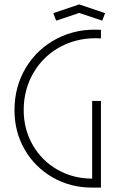

<svg xmlns="http://www.w3.org/2000/svg" viewBox="-20 -855 550 875"><path d="M46 -353Q46 -460 98 -546.5Q150 -633 240.5 -679.5Q331 -726 440 -719V-680Q342 -686 261.5 -645Q181 -604 134.5 -526.5Q88 -449 88 -353Q88 -266 129 -194.5Q170 -123 241.5 -82Q313 -41 400 -41V0Q301 0 220 -46.5Q139 -93 92.5 -173.5Q46 -254 46 -353ZM400 0V-395H440V0Q426 0 419.5 0Q413 0 400 0ZM223 -795 341 -835 459 -795 446 -761 341 -796 236 -761Z"/></svg>

Font: Lineal Thin
Style: Regular
Weight: 200
Designer: Created by Frank Adebiaye with contributions from Anton Moglia & Ariel Martín Pérez
Created by Frank ADEBIAYE with FontF
Foundry: Velvetyne Type Foundry
Version: Version 2.000;Glyphs 3.2 (3227)